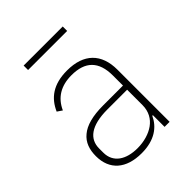

<svg xmlns="http://www.w3.org/2000/svg" viewBox="-198 -794 917 917"><g transform="rotate(-45 261.0 -335.5)"><path d="M119 -683H383V-653H119ZM249 -520C154 -520 103 -479 75 -416L100 -399C127 -459 177 -489 248 -489C340 -489 387 -444 387 -348V-280H254C181 -280 132 -266 101 -240C69 -214 57 -177 57 -133C57 -41 117 12 222 12C310 12 360 -27 384 -79H388V0H422V-352C422 -460 362 -520 249 -520ZM387 -148C387 -105 368 -73 339 -52C310 -31 269 -19 225 -19C148 -19 94 -53 94 -120V-148C94 -211 142 -252 254 -252H387V-148Z"/></g></svg>

Font: Plexus Sans ExtraLight
Style: Regular
Weight: 250
Version: Version 2.001;PS 002.001;hotconv 1.0.70;makeotf.lib2.5.58329